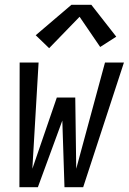

<svg xmlns="http://www.w3.org/2000/svg" viewBox="-20 -781 540 801"><path d="M61 0 62 -520H141L115 -77L217 -374H294L298 -77L418 -520H497L327 0H249L240 -278L138 0ZM185 -580 129 -634 278 -761H361L465 -628L398 -585L312 -711Z"/></svg>

Font: Iosevka SS04
Style: Italic
Weight: 400
Italic angle: -9°
Monospace: yes
Designer: Belleve Invis
Foundry: Belleve Invis
Version: Version 19.0.0; ttfautohint (v1.8.4)